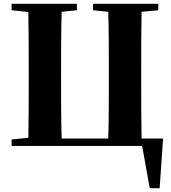

<svg xmlns="http://www.w3.org/2000/svg" viewBox="-20 -767 901 1009"><path d="M41 0H727L767 222H819L837 -39H724C722 -143 722 -248 722 -351V-395C722 -501 722 -603 724 -705L812 -713V-747H469V-713L549 -705C552 -603 552 -499 552 -395V-352C552 -246 552 -141 549 -39H304C301 -141 301 -246 301 -351V-395C301 -499 301 -602 304 -705L384 -713V-747H41V-713L129 -704C131 -603 131 -499 131 -395V-351C131 -249 131 -146 129 -43L41 -34Z"/></svg>

Font: Noto Serif SC Black
Style: Regular
Weight: 900
Designer: Ryoko NISHIZUKA 西塚涼子 (kana & ideographs); Frank Grießhammer (Latin, Greek & Cyrillic); Wenlong ZHANG 张文龙 (bopomofo); San
Foundry: Adobe
Version: Version 2.001;hotconv 1.1.0;makeotfexe 2.6.0